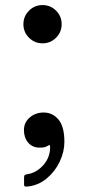

<svg xmlns="http://www.w3.org/2000/svg" viewBox="-20 -556 338 738"><path d="M72 -56Q72 -85 94 -104.2Q116 -123.5 148 -123.5Q182 -123.5 204.8 -96.5Q227.5 -69.5 227.5 -11Q227.5 27.5 209.5 65.5Q191.5 103.5 159.2 130.2Q127 157 85 161Q78.5 161.5 75.5 160.5Q72.5 159.5 72.5 152V125.5Q72.5 118.5 76 116.5Q79.5 114.5 85 113.5Q120.5 108.5 147.2 77.8Q174 47 172.5 6Q172.5 0.5 169.5 1.5Q166.5 2.5 162.5 5Q156 9 149 10.2Q142 11.5 133 11.5Q104.5 11.5 88.2 -7.8Q72 -27 72 -56ZM70 -463Q70 -493.5 91.5 -515Q113 -536.5 143.5 -536.5Q174 -536.5 195.5 -515Q217 -493.5 217 -463Q217 -432.5 195.5 -411Q174 -389.5 143.5 -389.5Q113 -389.5 91.5 -411Q70 -432.5 70 -463Z"/></svg>

Font: Besley* Condensed Medium
Style: Regular
Weight: 500
Width: 3
Designer: Owen Earl
Foundry: indestructible type*
Version: Version 3.000; ttfautohint (v1.8.3)